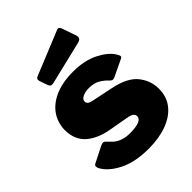

<svg xmlns="http://www.w3.org/2000/svg" viewBox="-218 -858 977 977"><g transform="rotate(-45 270.5 -370.0)"><path d="M373 -378Q358 -395 334 -409.5Q310 -424 273 -424Q247 -424 228 -415Q209 -406 209 -389Q209 -382 215.5 -375Q222 -368 249 -363L355 -341Q448 -322 485.5 -275Q523 -228 523 -170Q523 -112 491 -72Q459 -32 402 -11Q345 10 270 10Q174 10 110 -22Q46 -54 21 -99Q16 -108 16 -116Q16 -124 23 -128L110 -172Q123 -178 129.5 -177Q136 -176 141 -170Q153 -157 167.5 -143.5Q182 -130 206.5 -121Q231 -112 271 -113Q292 -114 309 -117.5Q326 -121 336 -129Q346 -137 346 -149Q346 -159 337.5 -167Q329 -175 300 -180L198 -198Q122 -212 79 -250.5Q36 -289 35 -357Q35 -409 62.5 -450.5Q90 -492 144 -516Q198 -540 275 -540Q357 -540 414.5 -510.5Q472 -481 494 -444Q499 -437 502 -428Q505 -419 494 -414L402 -370Q393 -366 386 -368.5Q379 -371 373 -378ZM390 -736 417 -658Q425 -633 398 -626L165 -570Q152 -567 146 -570Q140 -573 136 -583L121 -626Q115 -644 129 -650L369 -748Q383 -754 390 -736Z"/></g></svg>

Font: Libre Franklin Black
Style: Regular
Weight: 900
Designer: Pablo Impallari, Rodrigo Fuenzalida, Nhung Nguyen
Foundry: Impallari Type
Version: Version 3.000